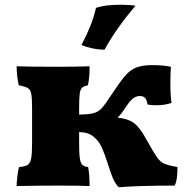

<svg xmlns="http://www.w3.org/2000/svg" viewBox="-20 -781 797 808"><path d="M727 -78Q727 -21 715 0Q569 0 480 7Q465 -8 455.5 -30Q446 -52 434 -91Q420 -135 408 -161.5Q396 -188 373 -206.5Q350 -225 313 -225V-177Q313 -134 316 -114.5Q319 -95 326.5 -87.5Q334 -80 351 -78Q357 -45 357 2Q317 0 227 0Q138 0 50 2Q50 -14 53 -39Q56 -64 60 -78Q85 -80 96 -87Q107 -94 111 -113.5Q115 -133 115 -177V-326Q115 -368 111.5 -386Q108 -404 97 -410.5Q86 -417 59 -422Q55 -438 52.5 -461Q50 -484 50 -502Q106 -500 218 -500Q297 -500 357 -502Q357 -453 350 -422Q333 -419 325.5 -412Q318 -405 315.5 -386.5Q313 -368 313 -326V-299Q354 -299 374.5 -305Q395 -311 408.5 -326Q422 -341 448 -381Q486 -438 506.5 -462Q527 -486 552.5 -496.5Q578 -507 622 -507Q666 -507 699 -500Q697 -466 697 -432Q697 -373 702 -348Q673 -338 638 -338Q619 -338 601 -341Q598 -360 590.5 -368.5Q583 -377 568 -377Q554 -377 541 -367.5Q528 -358 514 -337Q490 -300 475 -286Q520 -281 544 -263Q568 -245 594 -198Q626 -140 640 -120Q654 -100 670.5 -92.5Q687 -85 727 -78ZM323 -592Q347 -638 361 -673.5Q375 -709 384 -748Q422 -761 486 -761Q526 -761 550 -757Q466 -657 420 -572Q394 -572 366.5 -578Q339 -584 323 -592Z"/></svg>

Font: Vollkorn SC Black
Style: Regular
Weight: 900
Designer: Friedrich Althausen
Foundry: Friedrich Althausen
Version: Version 4.015